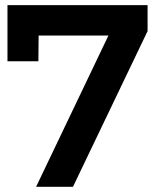

<svg xmlns="http://www.w3.org/2000/svg" viewBox="-20 -720 615 740"><path d="M8.8 -700.2H548.8V-600.1L261.2 0H119.1L397.9 -583H128.9L127.9 -483.9H8.8Z"/></svg>

Font: Montserrat-Arabic Medium
Style: Regular
Weight: 500
Designer: Mohamed Gaber
Foundry: Kief Type Foundry
Version: Version 5.008;PS 005.008;hotconv 1.0.88;makeotf.lib2.5.64775